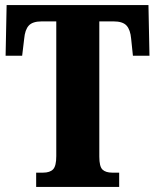

<svg xmlns="http://www.w3.org/2000/svg" viewBox="-20 -734 609 754"><path d="M122 -56H149Q176 -56 188.5 -69Q201 -82 201 -121V-650H144Q108 -650 93 -633.5Q78 -617 75 -582L67 -515H2L6 -714H563L567 -515H502L495 -582Q492 -617 477 -633.5Q462 -650 426 -650H370V-119Q370 -80 382.5 -68Q395 -56 421 -56H448V0H122Z"/></svg>

Font: Noto Serif CondBlack
Style: Regular
Weight: 900
Width: 3
Designer: Monotype Design Team
Foundry: Monotype Imaging Inc.
Version: Version 1.001